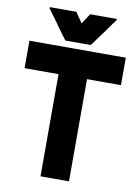

<svg xmlns="http://www.w3.org/2000/svg" viewBox="-99 -975 758 1050"><g transform="rotate(10 280.0 -450.0)"><path d="M277.3 -852.5Q279.3 -857.4 282.2 -861.3Q285.2 -866.2 288.1 -870.1Q292 -875 294.9 -879.9Q297.9 -885.7 301.8 -890.6Q304.7 -895.5 308.6 -900.4Q311.5 -905.3 314.5 -910.2Q316.4 -910.2 317.4 -910.2Q318.4 -910.2 320.3 -910.2Q335 -910.2 348.6 -910.2Q363.3 -910.2 377.9 -910.2Q388.7 -910.2 398.4 -910.2Q408.2 -910.2 418 -910.2Q428.7 -910.2 439.5 -910.2Q450.2 -910.2 460.9 -910.2Q461.9 -908.2 463.9 -905.3Q460.9 -901.4 456.1 -894.5Q444.3 -877.9 431.6 -861.3Q419.9 -844.7 408.2 -828.1Q399.4 -816.4 391.6 -805.7Q382.8 -793.9 375 -783.2Q368.2 -773.4 361.3 -763.7Q354.5 -754.9 346.7 -745.1Q345.7 -745.1 344.7 -745.1Q343.8 -745.1 341.8 -745.1Q327.1 -745.1 312.5 -745.1Q296.9 -745.1 282.2 -745.1Q272.5 -745.1 261.7 -745.1Q252 -745.1 241.2 -745.1Q232.4 -745.1 223.6 -745.1Q214.8 -745.1 206.1 -745.1Q205.1 -746.1 204.1 -747.1Q204.1 -748 203.1 -749Q199.2 -753.9 195.3 -759.8Q191.4 -764.6 187.5 -769.5Q179.7 -781.2 170.9 -792Q163.1 -803.7 154.3 -815.4Q146.5 -826.2 138.7 -837.9Q129.9 -848.6 122.1 -860.4Q113.3 -871.1 105.5 -882.8Q97.7 -893.6 88.9 -905.3Q89.8 -906.2 91.8 -910.2Q95.7 -910.2 105.5 -910.2Q119.1 -910.2 133.8 -910.2Q148.4 -910.2 163.1 -910.2Q172.9 -910.2 183.6 -910.2Q193.4 -910.2 203.1 -910.2Q211.9 -910.2 220.7 -910.2Q229.5 -910.2 238.3 -910.2Q239.3 -909.2 240.2 -908.2Q240.2 -906.2 241.2 -905.3Q246.1 -898.4 251 -890.6Q255.9 -883.8 261.7 -876Q264.6 -871.1 268.6 -866.2Q271.5 -861.3 275.4 -855.5Q275.4 -855.5 276.4 -854.5Q276.4 -853.5 277.3 -852.5ZM201.2 -557.6Q181.6 -557.6 163.1 -557.6Q144.5 -557.6 126 -557.6Q111.3 -557.6 95.7 -557.6Q81.1 -557.6 66.4 -557.6Q53.7 -557.6 40 -557.6Q26.4 -557.6 12.7 -557.6Q12.7 -560.5 12.7 -563.5Q12.7 -565.4 12.7 -568.4Q12.7 -583 12.7 -597.7Q12.7 -613.3 12.7 -627.9Q12.7 -638.7 12.7 -648.4Q12.7 -659.2 12.7 -668.9Q12.7 -679.7 12.7 -689.5Q12.7 -700.2 12.7 -710Q15.6 -710 17.6 -710Q20.5 -710 23.4 -710Q82 -710 139.6 -710Q198.2 -710 256.8 -710Q297.9 -710 337.9 -710Q377.9 -710 418 -710Q450.2 -710 482.4 -710Q515.6 -710 547.9 -710Q547.9 -707 547.9 -705.1Q547.9 -702.1 547.9 -700.2Q547.9 -695.3 547.9 -690.4Q547.9 -685.5 547.9 -680.7Q547.9 -670.9 547.9 -660.2Q547.9 -650.4 547.9 -639.6Q547.9 -629.9 547.9 -619.1Q547.9 -609.4 547.9 -598.6Q547.9 -588.9 547.9 -578.1Q547.9 -568.4 547.9 -557.6Q545.9 -557.6 543 -557.6Q540 -557.6 538.1 -557.6Q516.6 -557.6 495.1 -557.6Q473.6 -557.6 452.1 -557.6Q437.5 -557.6 422.9 -557.6Q408.2 -557.6 393.6 -557.6Q384.8 -557.6 376 -557.6Q367.2 -557.6 359.4 -557.6Q359.4 -496.1 359.4 -433.6Q359.4 -372.1 359.4 -309.6Q359.4 -265.6 359.4 -220.7Q359.4 -176.8 359.4 -132.8Q359.4 -96.7 359.4 -61.5Q359.4 -25.4 359.4 9.8Q356.4 9.8 353.5 9.8Q351.6 9.8 348.6 9.8Q333 9.8 317.4 9.8Q301.8 9.8 286.1 9.8Q275.4 9.8 264.6 9.8Q253.9 9.8 243.2 9.8Q232.4 9.8 221.7 9.8Q211.9 9.8 201.2 9.8Q201.2 7.8 201.2 4.9Q201.2 2.9 201.2 0Q201.2 -64.5 201.2 -128.9Q201.2 -193.4 201.2 -258.8Q201.2 -302.7 201.2 -346.7Q201.2 -391.6 201.2 -435.5Q201.2 -450.2 201.2 -464.8Q201.2 -479.5 201.2 -494.1Q201.2 -510.7 201.2 -526.4Q201.2 -542 201.2 -557.6Z"/></g></svg>

Font: LeFont
Style: Bold
Weight: 800
Designer: Leryon MEDIA
Version: Version 1.0